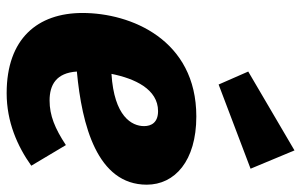

<svg xmlns="http://www.w3.org/2000/svg" viewBox="-184 -702 905 577"><g transform="rotate(90 268.5 -413.5)"><path d="M487 -714 432 -846 195 -707 234 -618ZM535 -402C535 -486 464 -551 330 -551C99 -551 19 -354 19 -209C19 -74 96 19 260 19C346 19 419 -13 478 -55L416 -159C366 -126 327 -110 282 -110C235 -110 199 -130 195 -192C356 -207 535 -253 535 -402ZM202 -296C216 -366 248 -436 314 -436C348 -436 359 -416 359 -394C359 -357 330 -304 202 -296Z"/></g></svg>

Font: Fira Sans ExtraBold
Style: Italic
Weight: 800
Italic angle: -8°
Designer: bBox Type GmbH & Carrois Corporate GbR & Edenspiekermann AG
Foundry: bBox Type GmbH & Carrois Corporate GbR & Edenspiekermann AG
Version: Version 4.301;PS 004.301;hotconv 1.0.88;makeotf.lib2.5.64775